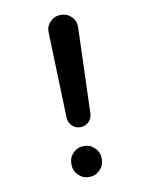

<svg xmlns="http://www.w3.org/2000/svg" viewBox="-83 -791 666 852"><g transform="rotate(-10 250.0 -365.0)"><path d="M181.6 -68.4V-72.3Q181.6 -100.6 201.7 -120.1Q221.7 -139.6 250 -139.6Q278.3 -139.6 298.3 -119.6Q318.4 -99.6 318.4 -72.3V-68.4Q318.4 -40 298.3 -20Q278.3 0 250 0Q221.7 0 201.7 -20Q181.6 -40 181.6 -68.4ZM196.3 -277.3 183.6 -663.1Q182.6 -691.4 202.1 -710.9Q221.7 -730.5 250 -730.5Q278.3 -730.5 297.9 -710.9Q317.4 -691.4 316.4 -663.1L303.7 -277.3Q302.7 -254.9 287.6 -239.7Q272.5 -224.6 250 -224.6Q227.5 -224.6 212.4 -239.7Q197.3 -254.9 196.3 -277.3Z"/></g></svg>

Font: Rounded-X Mgen+ 1m medium
Style: Regular
Weight: 500
Designer: [Source Han Sans]
Ryoko NISHIZUKA  (kana & ideographs); Paul D. Hunt (Latin, Greek & Cyrillic); Wenlong ZHANG  (bopomofo
Version: Version 1.059.20150602